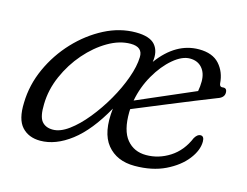

<svg xmlns="http://www.w3.org/2000/svg" viewBox="-73 -578 901 701"><g transform="rotate(15 378.0 -228.0)"><path d="M482.5 8.5Q415 8.5 378.5 -36.2Q342 -81 352.5 -173Q300.5 -80 242.2 -35.5Q184 9 126 9Q82 9 56.5 -19Q31 -47 33.5 -110Q35 -177.5 63.5 -240.5Q92 -303.5 139.2 -353.8Q186.5 -404 244.2 -433.8Q302 -463.5 362 -463.5Q415 -463.5 435.2 -439.8Q455.5 -416 449 -375.5Q514 -463.5 601 -463.5Q652 -463.5 678 -434.8Q704 -406 707 -362.5Q708.5 -350 719.5 -351.5Q736 -354 736 -335.5Q736 -317 712 -309Q679 -296 635.5 -278.5Q592 -261 548 -242.8Q504 -224.5 468 -209.8Q432 -195 414 -187.5Q413.5 -182 413.5 -176.5Q412.5 -106.5 439.8 -73.5Q467 -40.5 513 -40.5Q560.5 -40.5 602.2 -67.2Q644 -94 665.5 -145.5Q675.5 -162 687 -162Q701 -162 701 -141.5Q701 -108.5 674 -73.8Q647 -39 598 -15.2Q549 8.5 482.5 8.5ZM577.5 -422.5Q548 -422.5 514.5 -394.2Q481 -366 454.5 -320Q428 -274 418 -221Q441 -231 479.8 -247.8Q518.5 -264.5 560.8 -282.8Q603 -301 636.5 -315.5Q640 -334 640 -352.5Q640 -384.5 623.2 -403.5Q606.5 -422.5 577.5 -422.5ZM105.5 -124Q104 -77 118.2 -59.5Q132.5 -42 160 -42Q188 -42 220 -65.5Q252 -89 283.2 -127.5Q314.5 -166 340.5 -211.2Q366.5 -256.5 382.2 -300.8Q398 -345 399 -379.5Q400.5 -418.5 354.5 -418.5Q312.5 -418.5 269.2 -393.2Q226 -368 189.2 -325.8Q152.5 -283.5 129.5 -231Q106.5 -178.5 105.5 -124Z"/></g></svg>

Font: Fraunces 9pt S100 Light
Style: Italic
Weight: 300
Italic angle: -16°
Version: Version 1.000; ttfautohint (v1.8.3)